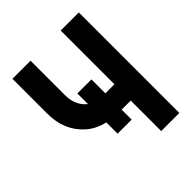

<svg xmlns="http://www.w3.org/2000/svg" viewBox="-201 -860 989 989"><g transform="rotate(-45 293.0 -366.0)"><path d="M534.7 0H402.8V-222.2H336.9V-149.4H234.4V-231.4Q173.3 -245.6 131.8 -283.2Q51.3 -356 51.3 -477.5V-732.4H183.1V-480.5Q183.1 -415 223.6 -374.5Q228.5 -369.6 234.4 -365.2V-442.4H336.9V-340.8H402.8V-732.4H534.7Z"/></g></svg>

Font: Consola Mono
Style: Bold
Weight: 700
Monospace: yes
Designer: Wojciech Kalinowski "wmk69" (wmk69@o2.pl)
Foundry: Wojciech Kalinowski "wmk69" (wmk69@o2.pl)
Version: Version 2.1.0